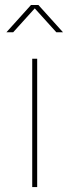

<svg xmlns="http://www.w3.org/2000/svg" viewBox="-20 -754 280 774"><path d="M129.9 0H109.9V-517.1H129.9ZM233.9 -624H207L120.1 -720.2L33.2 -624H5.9L105 -733.9H134.8Z"/></svg>

Font: Montserrat-Hairline
Style: Regular
Weight: 250
Designer: Julieta Ulanovsky
Foundry: Julieta Ulanovsky
Version: Version 1.000;PS 002.000;hotconv 1.0.70;makeotf.lib2.5.58329